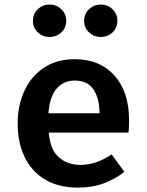

<svg xmlns="http://www.w3.org/2000/svg" viewBox="-20 -823 655 858"><path d="M197.9 -230.3Q204.1 -153.8 243.1 -120Q282.1 -86.2 337.9 -86.2Q376.9 -86.2 411.3 -98.5Q445.6 -110.8 479 -132.8L535.4 -55.4Q497.4 -23.6 444.9 -4.1Q392.3 15.4 329.2 15.4Q241 15.4 180.8 -21Q120.5 -57.4 89.7 -122.1Q59 -186.7 59 -270.8Q59 -351.8 89 -416.9Q119 -482.1 176.2 -520.3Q233.3 -558.5 313.8 -558.5Q425.6 -558.5 491.3 -485.6Q556.9 -412.8 556.9 -284.1Q556.9 -254.4 554.4 -230.3ZM314.4 -463.1Q265.1 -463.1 233.6 -427.7Q202.1 -392.3 196.4 -316.9H425.1Q424.1 -385.6 396.9 -424.4Q369.7 -463.1 314.4 -463.1ZM201.5 -657.9Q170.3 -657.9 148.7 -678.5Q127.2 -699 127.2 -730.3Q127.2 -760.5 148.7 -781.5Q170.3 -802.6 201.5 -802.6Q232.8 -802.6 254.4 -781.5Q275.9 -760.5 275.9 -730.3Q275.9 -699 254.4 -678.5Q232.8 -657.9 201.5 -657.9ZM429.7 -657.9Q399.5 -657.9 377.7 -678.5Q355.9 -699 355.9 -730.3Q355.9 -760.5 377.7 -781.5Q399.5 -802.6 429.7 -802.6Q461.5 -802.6 483.1 -781.5Q504.6 -760.5 504.6 -730.3Q504.6 -699 483.1 -678.5Q461.5 -657.9 429.7 -657.9Z"/></svg>

Font: Fira Code SemiBold
Style: Regular
Weight: 600
Designer: Carrois Corporate, Edenspiekermann AG, Nikita Prokopov
Foundry: Carrois Corporate, Edenspiekermann AG, Nikita Prokopov
Version: Version 6.002